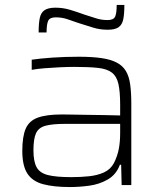

<svg xmlns="http://www.w3.org/2000/svg" viewBox="-20 -747 656 775"><path d="M262 8Q197 8 154 -3.5Q111 -15 90.5 -46.5Q70 -78 70 -138Q70 -195 83.5 -227Q97 -259 132 -272Q167 -285 230 -285Q242 -285 268 -284.5Q294 -284 328.5 -283.5Q363 -283 398.5 -282.5Q434 -282 465 -281V-323Q465 -377 458 -408Q451 -439 431.5 -454Q412 -469 375.5 -473Q339 -477 280 -477Q255 -477 222.5 -475.5Q190 -474 159 -471.5Q128 -469 108 -465V-506Q142 -511 191.5 -514.5Q241 -518 298 -518Q352 -518 389.5 -512.5Q427 -507 451 -494.5Q475 -482 488 -460.5Q501 -439 505.5 -406Q510 -373 510 -328V0H471L469 -82H464Q449 -42 415 -22.5Q381 -3 340.5 2.5Q300 8 262 8ZM268 -32Q305 -32 339 -35.5Q373 -39 399.5 -51Q426 -63 440 -89Q454 -117 459.5 -145.5Q465 -174 465 -210V-247H243Q192 -247 164 -239.5Q136 -232 125.5 -209.5Q115 -187 115 -140Q115 -96 127.5 -72.5Q140 -49 173 -40.5Q206 -32 268 -32ZM136 -616Q136 -652 140.5 -674Q145 -696 160 -706Q175 -716 204 -716Q234 -716 262.5 -707.5Q291 -699 321 -688Q344 -681 366.5 -673.5Q389 -666 414 -666Q438 -666 444.5 -679.5Q451 -693 451 -727H482Q482 -691 477.5 -669Q473 -647 458.5 -637Q444 -627 415 -627Q382 -627 354.5 -636Q327 -645 297 -654Q274 -662 252 -669.5Q230 -677 205 -677Q181 -677 174.5 -663Q168 -649 168 -616Z"/></svg>

Font: Saira SemiExpanded ExtraLight
Style: Regular
Weight: 250
Width: 6
Designer: Hector Gatti with collaboration of the Omnibus-Type team
Foundry: Omnibus-Type
Version: Version 1.101